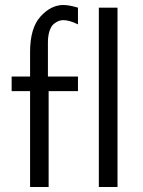

<svg xmlns="http://www.w3.org/2000/svg" viewBox="-20 -753 576 773"><path d="M26.9 -386.2V-444.8H101.1V-543.9Q101.1 -640.1 143.1 -686.5Q185.1 -732.9 234.9 -732.9Q257.8 -732.9 293.9 -722.2V-654.8Q259.8 -671.9 234.9 -671.9Q225.1 -671.9 216.1 -668.5Q207 -665 196.5 -656.5Q186 -647.9 179.4 -628.4Q172.9 -608.9 172.9 -581.1V-444.8H293.9V-386.2H175.8V0H101.1V-386.2ZM377.9 0V-722.2H453.1V0Z"/></svg>

Font: CMU Sans Serif
Style: Medium
Weight: 500
Version: Version 0.7.0